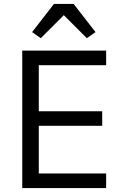

<svg xmlns="http://www.w3.org/2000/svg" viewBox="-20 -955 623 975"><path d="M254 -935 143 -792 187 -761 304 -878 421 -761 465 -792 354 -935ZM519 0V-74H177V-316H499V-390H177V-624H519V-698H93V0Z"/></svg>

Font: LVC Sans
Style: Regular
Weight: 400
Designer: Mike Abbink, Paul van der Laan, Pieter van Rosmalen
Foundry: Bold Monday
Version: Version 3.0